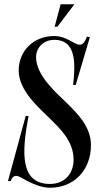

<svg xmlns="http://www.w3.org/2000/svg" viewBox="-20 -878 472 906"><path d="M250.8 -752 331.2 -858H266.2L237.8 -752ZM216.2 8C327.2 8 409.2 -73 409.2 -194C409.2 -281 343.2 -344 298.2 -389C253.2 -434 150.2 -518 150.2 -608.5C150.2 -652.8 185 -690 236.2 -690C324.8 -690 337.2 -609 328.2 -510L325.2 -477H337.2L404.2 -703L390.2 -705C380.2 -679 371.2 -667 355.2 -667C332.2 -667 293.2 -708 236.2 -708C137.2 -708 68.2 -637 68.2 -545C68.2 -447 171.2 -363 216.2 -318C261.2 -273 327.2 -212.5 327.2 -125.5C327.2 -56 283 -10 216.2 -10C76.2 -10 80.8 -153.5 114.8 -330L101.5 -331.5L17.5 -23.5H30.8C34.8 -37.5 42.8 -47.5 55.8 -48C68.2 -48.5 83.8 -37 109.8 -23.5C138.8 -8.5 179.2 8 216.2 8Z"/></svg>

Font: Picaflor 24 pt
Style: Regular
Weight: 400
Designer: Ariel Martín Pérez
Foundry: Tunera Type Foundry
Version: Version 1.000;hotconv 1.0.109;makeotfexe 2.5.65596